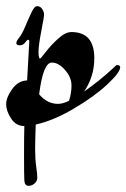

<svg xmlns="http://www.w3.org/2000/svg" viewBox="-26 -338 410 623"><path d="M142 -135Q114 -135 101 -32Q127 -1 162 -1Q178 -1 198 -11Q206 -35 206 -61Q206 -87 185 -111Q164 -135 142 -135ZM62 -77 69 -203Q69 -209 65.5 -209Q62 -209 55.5 -200Q49 -191 38 -191Q27 -191 27 -198Q27 -205 36 -215.5Q45 -226 56.5 -253.5Q68 -281 77 -299.5Q86 -318 94 -318Q105 -318 111 -308.5Q117 -299 117 -291Q117 -283 108 -237Q99 -191 99 -169.5Q99 -148 104 -148Q106 -148 122.5 -169.5Q139 -191 162.5 -212.5Q186 -234 206 -234Q280 -234 280 -149Q280 -90 247 -41Q297 -76 338 -114L352 -127Q364 -127 364 -120Q364 -103 321.5 -63.5Q279 -24 212.5 15Q146 54 90 66Q88 116 88 147Q88 178 91.5 202.5Q95 227 95 238.5Q95 250 86 257.5Q77 265 67 265Q54 265 53 248Q52 231 52 165Q52 99 53 71Q26 71 10 46.5Q-6 22 -6 0Q-6 -22 13.5 -49Q33 -76 62 -77Z"/></svg>

Font: Dr Sugiyama
Style: Regular
Weight: 400
Designer: Alejandro Paul
Foundry: Alejandro Paul
Version: Version 1.000